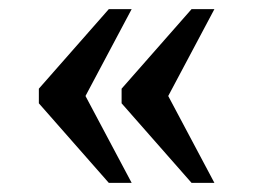

<svg xmlns="http://www.w3.org/2000/svg" viewBox="-20 -480 554 420"><path d="M399 -80 246 -254V-286L399 -460H449L348 -270L449 -80ZM218 -80 65 -254V-286L218 -460H268L167 -270L268 -80Z"/></svg>

Font: Noto Serif Malayalam
Style: Regular
Weight: 400
Designer: Indian type Foundry, Jelle Bosma, Monotype Design Team
Foundry: Monotype Imaging Inc.
Version: Version 2.103